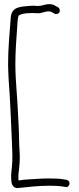

<svg xmlns="http://www.w3.org/2000/svg" viewBox="-20 -797 392 950"><path d="M20 -478C20 -452 22 -426 23 -399C31 -298 34 -199 39 -95C41 -50 43 -13 39 28C37 45 35 62 35 76C35 82 36 88 36 93C36 117 47 137 72 133C117 128 172 122 226 122C249 122 274 123 291 126L302 128C307 129 312 129 316 126C329 117 326 96 310 93L299 91C279 87 253 86 226 86C211 86 197 86 182 87C144 90 104 90 72 96C72 94 72 92 71 90V77C71 72 71 66 72 59C76 27 80 -10 77 -47C74 -84 75 -117 73 -160C72 -185 70 -211 69 -238C66 -317 56 -398 56 -479C56 -544 61 -605 65 -662C66 -680 67 -706 72 -720C86 -729 106 -732 130 -732C143 -734 168 -730 179 -732C193 -735 211 -743 227 -740C230 -740 233 -739 238 -736L249 -730C253 -727 257 -727 262 -728C272 -730 278 -737 275 -750C274 -755 271 -759 267 -761L256 -767C247 -773 238 -776 229 -776C209 -779 191 -768 173 -768C170 -767 165 -767 158 -768C148 -769 138 -769 128 -768C77 -764 37 -763 33 -708C28 -634 20 -562 20 -478Z"/></svg>

Font: Stray Cat
Style: SuCn
Weight: 400
Version: Version 1.0